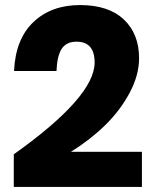

<svg xmlns="http://www.w3.org/2000/svg" viewBox="-20 -743 606 755"><path d="M34.2 -7.8V-136.2Q352.1 -362.3 352.1 -497.1Q352.1 -579.1 280.8 -579.1Q241.2 -579.1 222.9 -551.5Q204.6 -523.9 202.1 -463.9H35.2Q41 -589.4 111.3 -656.2Q181.6 -723.1 294.9 -723.1Q406.7 -723.1 466.8 -666.5Q526.9 -609.9 526.9 -514.2Q526.9 -447.8 490 -378.4Q453.1 -309.1 393.8 -251Q334.5 -192.9 258.8 -146H538.1V-7.8Z"/></svg>

Font: Biathlonist
Style: Bold
Weight: 700
Designer: Go4gold
Foundry: Go4gold
Version: Version 3.010;FEAKit 1.0